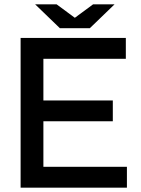

<svg xmlns="http://www.w3.org/2000/svg" viewBox="-20 -865 651 885"><path d="M75 0V-690H180V0ZM125 0V-96H565V0ZM125 -306V-402H500V-306ZM125 -594V-690H560V-594ZM260 -735 409 -845H508L394 -735ZM256 -735 142 -845H241L390 -735Z"/></svg>

Font: Radio Canada Big
Style: Regular
Weight: 400
Designer: Étienne Aubert Bonn
Foundry: Coppers and Brasses
Version: Version 1.001